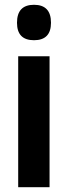

<svg xmlns="http://www.w3.org/2000/svg" viewBox="-20 -782 284 802"><path d="M122 -762Q193 -762 193 -687Q193 -614 122 -614Q51 -614 51 -687Q51 -762 122 -762ZM187 -547V0H56V-547Z"/></svg>

Font: Noto Sans Lao UI ExtCond
Style: Bold
Weight: 700
Width: 2
Designer: Monotype Design Team
Foundry: Monotype Imaging Inc.
Version: Version 2.000; ttfautohint (v1.8.4.7-5d5b)